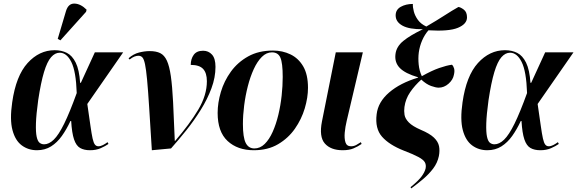

<svg xmlns="http://www.w3.org/2000/svg" viewBox="-20 -828 3219 1071"><path d="M186 10Q138 10 101.5 -17Q65 -44 49.5 -102.5Q34 -161 48 -257Q69 -405 134 -476.5Q199 -548 285 -548Q323 -548 353 -533Q383 -518 402.5 -478.5Q422 -439 427 -366H431L509 -536H667L467 -248Q478 -173 484.5 -126.5Q491 -80 496.5 -55.5Q502 -31 509.5 -21.5Q517 -12 529 -12Q541 -12 554.5 -19Q568 -26 580 -35L585 -25Q568 -13 542 -1.5Q516 10 482 10Q449 10 427 -2.5Q405 -15 393 -50.5Q381 -86 377 -153H373Q351 -106 325 -69.5Q299 -33 265 -11.5Q231 10 186 10ZM226 -23Q253 -23 280 -49Q307 -75 338 -138Q369 -201 408 -309Q404 -430 378 -482Q352 -534 313 -534Q287 -534 265 -509Q243 -484 225.5 -426Q208 -368 193 -269Q182 -189 180.5 -140Q179 -91 184.5 -65.5Q190 -40 201 -31.5Q212 -23 226 -23ZM317 -603 302 -611 348 -766Q361 -809 395.5 -808Q430 -807 463 -774L460 -762Z M827 10Q818 -134 812 -229.5Q806 -325 800.5 -383Q795 -441 789 -469.5Q783 -498 774.5 -507.5Q766 -517 752 -517Q742 -517 730 -512.5Q718 -508 703 -496L697 -503Q724 -527 755.5 -535Q787 -543 815 -543Q851 -543 874 -531.5Q897 -520 911 -489.5Q925 -459 933 -403Q941 -347 945.5 -259Q950 -171 955 -42H957Q1038 -136 1086 -216.5Q1134 -297 1134 -375Q1134 -421 1113 -443.5Q1092 -466 1044 -466Q1044 -499 1060.5 -522Q1077 -545 1113 -545Q1143 -545 1162.5 -523.5Q1182 -502 1182 -455Q1182 -396 1159.5 -335.5Q1137 -275 1100 -215.5Q1063 -156 1019.5 -101.5Q976 -47 934 0Z M1396 10Q1305 10 1249.5 -41.5Q1194 -93 1194 -198Q1194 -254 1212 -315Q1230 -376 1268 -428.5Q1306 -481 1364.5 -513.5Q1423 -546 1503 -546Q1556 -546 1600.5 -524.5Q1645 -503 1671.5 -457.5Q1698 -412 1698 -338Q1698 -284 1680 -223.5Q1662 -163 1625 -110Q1588 -57 1531 -23.5Q1474 10 1396 10ZM1399 0Q1431 0 1456.5 -25Q1482 -50 1501 -92.5Q1520 -135 1532.5 -187Q1545 -239 1551 -294Q1557 -349 1557 -399Q1557 -477 1544 -506.5Q1531 -536 1497 -536Q1466 -536 1440.5 -510.5Q1415 -485 1395.5 -442.5Q1376 -400 1362.5 -347.5Q1349 -295 1342 -240Q1335 -185 1335 -136Q1335 -62 1350.5 -31Q1366 0 1399 0Z M1892 10Q1825 10 1792 -27.5Q1759 -65 1776 -151L1853 -536H2004L1914 -154Q1906 -121 1903 -88.5Q1900 -56 1907 -34Q1914 -12 1938 -12Q1954 -12 1967.5 -19.5Q1981 -27 1993 -35L1997 -25Q1977 -11 1952.5 -0.5Q1928 10 1892 10Z M2274 223 2270 216Q2313 181 2331 157Q2349 133 2354 112Q2358 92 2350 77.5Q2342 63 2314.5 48Q2287 33 2232 12Q2151 -20 2111 -65.5Q2071 -111 2081 -191Q2089 -259 2150.5 -312Q2212 -365 2312 -395V-397Q2240 -418 2210 -449Q2180 -480 2186 -526Q2191 -568 2229.5 -599.5Q2268 -631 2339 -665Q2263 -664 2225 -685Q2187 -706 2187 -742Q2187 -774 2215.5 -790Q2244 -806 2283 -806Q2282 -788 2288.5 -763.5Q2295 -739 2311.5 -716.5Q2328 -694 2358 -680Q2418 -715 2460.5 -742.5Q2503 -770 2537 -789Q2549 -788 2567 -774.5Q2585 -761 2585 -731Q2585 -694 2534.5 -673Q2484 -652 2370 -659Q2349 -635 2335 -603Q2321 -571 2316 -535Q2312 -503 2315.5 -468Q2319 -433 2333 -403Q2388 -434 2429.5 -448.5Q2471 -463 2501 -467Q2509 -460 2513 -446Q2517 -432 2512 -411Q2507 -383 2482 -361Q2457 -339 2427 -339Q2411 -339 2384.5 -348.5Q2358 -358 2330 -384Q2294 -352 2268 -314Q2242 -276 2236 -231Q2233 -209 2236.5 -187.5Q2240 -166 2260.5 -145Q2281 -124 2327 -104Q2377 -83 2400.5 -60.5Q2424 -38 2429 -12.5Q2434 13 2428 43Q2420 81 2396 112.5Q2372 144 2340 171Q2308 198 2274 223Z M2698 10Q2650 10 2613.5 -17Q2577 -44 2561.5 -102.5Q2546 -161 2560 -257Q2581 -405 2646 -476.5Q2711 -548 2797 -548Q2835 -548 2865 -533Q2895 -518 2914.5 -478.5Q2934 -439 2939 -366H2943L3021 -536H3179L2979 -248Q2990 -173 2996.5 -126.5Q3003 -80 3008.5 -55.5Q3014 -31 3021.5 -21.5Q3029 -12 3041 -12Q3053 -12 3066.5 -19Q3080 -26 3092 -35L3097 -25Q3080 -13 3054 -1.5Q3028 10 2994 10Q2961 10 2939 -2.5Q2917 -15 2905 -50.5Q2893 -86 2889 -153H2885Q2863 -106 2837 -69.5Q2811 -33 2777 -11.5Q2743 10 2698 10ZM2738 -23Q2765 -23 2792 -49Q2819 -75 2850 -138Q2881 -201 2920 -309Q2916 -430 2890 -482Q2864 -534 2825 -534Q2799 -534 2777 -509Q2755 -484 2737.5 -426Q2720 -368 2705 -269Q2694 -189 2692.5 -140Q2691 -91 2696.5 -65.5Q2702 -40 2713 -31.5Q2724 -23 2738 -23Z"/></svg>

Font: Noto Serif Display SemiCondensed
Style: Bold Italic
Weight: 700
Width: 4
Italic angle: -12°
Designer: Monotype Design Team
Foundry: Monotype Imaging Inc.
Version: Version 2.009